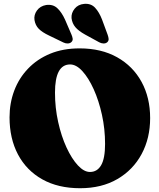

<svg xmlns="http://www.w3.org/2000/svg" viewBox="-20 -976 844 1016"><path d="M401 -720Q516 -720 599.8 -673Q683.5 -626 729 -542.8Q774.5 -459.5 774.5 -351Q774.5 -245 729.5 -161Q684.5 -77 601.2 -28.5Q518 20 404 20Q287.5 20 203.8 -27Q120 -74 75.2 -158.5Q30.5 -243 30.5 -355Q30.5 -430.5 55.5 -496.8Q80.5 -563 128.8 -613.2Q177 -663.5 245.5 -691.8Q314 -720 401 -720ZM536 -214.5Q536 -293.5 519.5 -368.5Q503 -443.5 475.8 -503.8Q448.5 -564 416 -599.5Q383.5 -635 351 -635Q271 -635 271 -486Q271 -405.5 287.8 -330.2Q304.5 -255 332 -195.5Q359.5 -136 392 -101Q424.5 -66 456 -66Q494.5 -66 515.2 -101.8Q536 -137.5 536 -214.5ZM520 -872.5 549.5 -792.5Q554 -780 554.8 -770Q555.5 -760 547.5 -752.5Q539.5 -745.5 527.2 -746Q515 -746.5 504.5 -752.5L430.5 -793Q396 -812 379 -832Q362 -852 358.5 -880Q356.5 -907 374.8 -929.8Q393 -952.5 425.5 -955.5Q461.5 -958.5 483.2 -935Q505 -911.5 520 -872.5ZM324 -872.5 358 -793.5Q363 -782 364.5 -772Q366 -762 358.5 -754Q351 -746.5 339 -746Q327 -745.5 316 -751L239.5 -788Q203.5 -805 185.2 -823.5Q167 -842 162.5 -870Q158.5 -897 175.5 -920.5Q192.5 -944 224 -949.5Q260 -954.5 283.2 -932.8Q306.5 -911 324 -872.5Z"/></svg>

Font: Fraunces 9pt S050 Black
Style: Regular
Weight: 900
Version: Version 1.000; ttfautohint (v1.8.3)